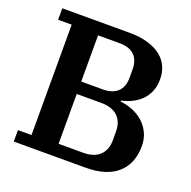

<svg xmlns="http://www.w3.org/2000/svg" viewBox="-124 -821 942 945"><g transform="rotate(20 347.0 -349.0)"><path d="M45 -60H116V-638H45V-698H398Q453 -698 494.5 -685.5Q536 -673 563 -651.5Q590 -630 603.5 -600Q617 -570 617 -534Q617 -497 605 -469Q593 -441 572.5 -421Q552 -401 526 -388.5Q500 -376 472 -370V-365Q501 -362 532 -350.5Q563 -339 588 -318Q613 -297 629 -266Q645 -235 645 -194Q645 -102 587.5 -51Q530 0 421 0H45ZM256 -65H385Q441 -65 471 -93.5Q501 -122 501 -173V-218Q501 -269 471 -297.5Q441 -326 385 -326H256ZM256 -391H368Q420 -391 446.5 -416.5Q473 -442 473 -490V-534Q473 -582 446.5 -607.5Q420 -633 368 -633H256Z"/></g></svg>

Font: IBM Plex Serif SmBld
Style: Regular
Weight: 600
Designer: Mike Abbink, Paul van der Laan, Pieter van Rosmalen
Foundry: Bold Monday
Version: Version 3.001